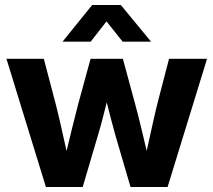

<svg xmlns="http://www.w3.org/2000/svg" viewBox="-20 -752 858 772"><path d="M164.6 0 5.9 -515.6H156.2L203.6 -335.4Q215.3 -289.6 226.1 -241.2Q236.8 -192.9 247.6 -145Q259.3 -192.9 271 -241.2Q282.7 -289.6 294.9 -335.4L344.2 -515.6H474.1L522.9 -335.4Q535.2 -290 546.9 -241.7Q558.6 -193.4 569.8 -145.5Q580.6 -193.4 591.1 -241.5Q601.6 -289.6 612.8 -335.4L659.7 -515.6H812.5L653.8 0H504.9L444.8 -205.1Q435.5 -237.3 426.8 -271.5Q418 -305.7 409.2 -340.3Q400.4 -305.7 391.6 -271.5Q382.8 -237.3 373 -205.1L312.5 0ZM344.7 -584.5H231.9V-585L350.6 -731.9H465.8L586.9 -585V-584.5H473.1L408.2 -666Z"/></svg>

Font: Inter Display
Style: Bold
Weight: 700
Designer: Rasmus Andersson
Foundry: rsms
Version: Version 4.001;git-9221beed3